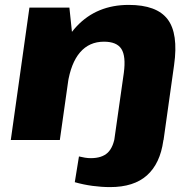

<svg xmlns="http://www.w3.org/2000/svg" viewBox="-20 -571 780 783"><path d="M429 192Q394 192 357 187Q320 182 285 172L302 67Q314 70 326.5 72Q339 74 350 74Q396 74 419.5 51.5Q443 29 450 -22L453 -45H653L646 3Q633 96 579.5 144Q526 192 429 192ZM485 -274Q494 -342 475 -371.5Q456 -401 404 -401Q344 -401 306.5 -357.5Q269 -314 256 -229L176 -140L187 -212Q211 -377 293 -464Q375 -551 505 -551Q619 -551 663.5 -492.5Q708 -434 690 -306L647 0H446ZM100 -540H263L279 -388L224 0H24Z"/></svg>

Font: Pathway Extreme 28pt ExtraBold
Style: Italic
Weight: 800
Italic angle: -8°
Designer: Eduardo Rodriguez Tunni
Foundry: Eduardo Rodriguez Tunni
Version: Version 1.001;gftools[0.9.26]